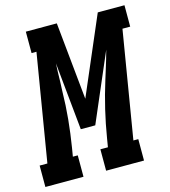

<svg xmlns="http://www.w3.org/2000/svg" viewBox="-148 -823 804 910"><g transform="rotate(-15 254.5 -367.5)"><path d="M-38 0V-105H0L87 -630H63V-735H215L253 -355L416 -735H547V-630H509L422 -105H446V0H260V-105H297L304 -147Q315 -215 331 -282.5Q347 -350 368 -417L383 -465Q390 -487 396.5 -509.5Q403 -532 409 -554L266 -221H195L162 -553Q161 -531 160 -509Q159 -487 159 -466L157 -416Q156 -349 149.5 -281.5Q143 -214 132 -147L125 -105H149V0Z"/></g></svg>

Font: Iosevka Curly Slab XBdObl
Style: Regular
Weight: 800
Italic angle: -9°
Monospace: yes
Designer: Belleve Invis
Foundry: Belleve Invis
Version: Version 11.1.0; ttfautohint (v1.8.3)